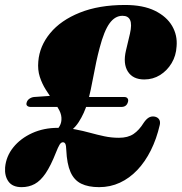

<svg xmlns="http://www.w3.org/2000/svg" viewBox="-34 -736 730 772"><path d="M217 -189 167 -192Q190.5 -207.5 201.2 -222Q212 -236.5 213 -253.5Q214.5 -272.5 204.8 -291.8Q195 -311 179.8 -331.8Q164.5 -352.5 149.8 -376Q135 -399.5 126 -427.2Q117 -455 120 -489Q125 -551 167.8 -602.8Q210.5 -654.5 287 -685.2Q363.5 -716 469 -716Q541.5 -716 588.8 -692.8Q636 -669.5 658 -631.8Q680 -594 676 -549.5Q674 -512 656 -482Q638 -452 609.5 -434.2Q581 -416.5 546 -416.5Q500.5 -416.5 480.2 -448.2Q460 -480 472.5 -533L488.5 -600.5Q497 -638 489.2 -655.2Q481.5 -672.5 458.5 -672.5Q428.5 -672.5 406.5 -642.2Q384.5 -612 366.5 -543Q359 -515 353 -486.8Q347 -458.5 341.8 -430.5Q336.5 -402.5 330.8 -375.2Q325 -348 317.5 -322.5Q305.5 -281 282.5 -245.2Q259.5 -209.5 217 -189ZM-13.5 -62.5Q-9.5 -107.5 19.5 -143.5Q48.5 -179.5 95.2 -200.8Q142 -222 198.5 -222Q236 -222 267.8 -216Q299.5 -210 328.5 -202Q357.5 -194 385.8 -188Q414 -182 444.5 -182Q480 -182 502.8 -197.2Q525.5 -212.5 544 -242.5Q553.5 -256.5 563.5 -262.8Q573.5 -269 586 -267.5Q599 -265.5 605.2 -256.8Q611.5 -248 608.5 -234Q595.5 -177.5 572.5 -131.5Q549.5 -85.5 518.2 -52.5Q487 -19.5 448.2 -1.5Q409.5 16.5 364.5 16.5Q321 16.5 292.5 2.5Q264 -11.5 249.5 -44.2Q235 -77 232.5 -133Q232 -151 228.8 -157.5Q225.5 -164 219 -164Q211.5 -164 205.5 -154.2Q199.5 -144.5 190.5 -121.5Q170 -69.5 149.5 -39.2Q129 -9 105.5 3.8Q82 16.5 53 16.5Q16.5 16.5 0.2 -6Q-16 -28.5 -13.5 -62.5ZM73 -323Q75.5 -333 84.2 -339Q93 -345 103 -346L211.5 -353.5L243 -306H89.5Q80.5 -306 75.5 -310.5Q70.5 -315 73 -323ZM280 -306 290.5 -346H465.5Q475 -346 479 -340.2Q483 -334.5 480.5 -326Q475 -306 454 -306Z"/></svg>

Font: Fraunces Black
Style: Italic
Weight: 900
Italic angle: -16°
Version: Version 1.000;[b76b70a41]